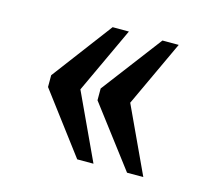

<svg xmlns="http://www.w3.org/2000/svg" viewBox="-66 -538 587 536"><g transform="rotate(15 227.5 -270.0)"><path d="M342 -79 210 -253V-287L342 -461H389L300 -270L389 -79ZM198 -79 67 -253V-287L198 -461H245L156 -270L245 -79Z"/></g></svg>

Font: Noto Serif Armenian Condensed Medium
Style: Regular
Weight: 500
Width: 3
Designer: Monotype Design Team
Foundry: Monotype Imaging Inc.
Version: Version 2.008; ttfautohint (v1.8.4.7-5d5b)